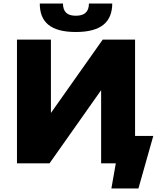

<svg xmlns="http://www.w3.org/2000/svg" viewBox="-20 -924 905 1086"><path d="M847 -155H744V-700H561L268 -285V-700H76V0H260L552 -414V0H635L610 142H763ZM409 -743C553 -743 614 -800 615 -904H483C483 -858 459 -835 409 -835C358 -835 337 -858 336 -904H205C205 -800 265 -743 409 -743Z"/></svg>

Font: Montserrat-Alt1 ExtBd
Style: Regular
Weight: 800
Designer: Differentunic
Foundry: Differentunic
Version: Version 7.222